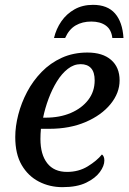

<svg xmlns="http://www.w3.org/2000/svg" viewBox="-20 -763 533 793"><path d="M238 10Q185 10 140.5 -13Q96 -36 69.5 -81.5Q43 -127 43 -197Q43 -241 55.5 -289.5Q68 -338 92 -383.5Q116 -429 152 -466Q188 -503 235.5 -524.5Q283 -546 341 -546Q404 -546 439 -515.5Q474 -485 474 -431Q474 -379 436.5 -333Q399 -287 333.5 -259Q268 -231 184 -231H149Q148 -220 147.5 -209.5Q147 -199 147 -189Q147 -125 175 -89Q203 -53 257 -53Q305 -53 342.5 -76Q380 -99 401 -125Q411 -118 411 -100Q411 -78 392.5 -52.5Q374 -27 336 -8.5Q298 10 238 10ZM168 -277Q227 -277 272.5 -296.5Q318 -316 344.5 -350.5Q371 -385 371 -431Q371 -465 356 -481.5Q341 -498 313 -498Q285 -498 260 -478.5Q235 -459 215 -426.5Q195 -394 180.5 -355Q166 -316 158 -277ZM203 -606Q212 -644 233.5 -675Q255 -706 288 -724.5Q321 -743 364 -743Q424 -743 455 -707.5Q486 -672 490 -606H444Q440 -641 417 -657.5Q394 -674 357 -674Q320 -674 292.5 -658Q265 -642 249 -606Z"/></svg>

Font: Noto Serif
Style: Italic
Weight: 400
Italic angle: -12°
Designer: Monotype Design Team
Foundry: Monotype Imaging Inc.
Version: Version 2.013